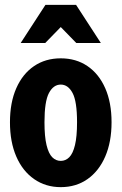

<svg xmlns="http://www.w3.org/2000/svg" viewBox="-20 -760 500 790"><path d="M230 10Q168 10 120.5 -23Q73 -56 47 -116Q21 -176 21 -257Q21 -338 47 -397Q73 -456 120 -488Q167 -520 230 -520Q293 -520 340 -488Q387 -456 413 -397Q439 -338 439 -257Q439 -176 413 -116Q387 -56 340 -23Q293 10 230 10ZM230 -98Q250 -98 265 -113Q280 -128 288.5 -163Q297 -198 297 -257Q297 -343 278.5 -377.5Q260 -412 230 -412Q200 -412 181.5 -377.5Q163 -343 163 -257Q163 -198 171.5 -163Q180 -128 195 -113Q210 -98 230 -98ZM65 -583 167 -740H293L395 -583H294L180 -700H280L166 -583Z"/></svg>

Font: Instrument Sans Condensed
Style: Bold
Weight: 700
Width: 3
Designer: Rodrigo Fuenzalida
Foundry: fragTYPE
Version: Version 1.000;gftools[0.9.28]